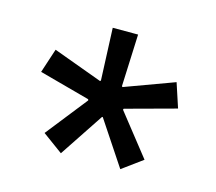

<svg xmlns="http://www.w3.org/2000/svg" viewBox="-63 -824 577 512"><g transform="rotate(15 225.0 -567.5)"><path d="M190 -747H260L254 -603L256 -601L392 -651L414 -584L274 -546L273 -543L363 -429L307 -388L226 -510H224L143 -388L87 -429L177 -543L176 -546L36 -584L58 -651L194 -601L196 -603Z"/></g></svg>

Font: IBM Plex Sans Var
Style: Regular
Weight: 400
Designer: Mike Abbink, Paul van der Laan, Pieter van Rosmalen
Foundry: Bold Monday
Version: Version 3.000